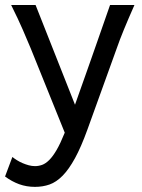

<svg xmlns="http://www.w3.org/2000/svg" viewBox="-30 -518 567 768"><path d="M319.8 0Q294.4 70.3 270 114.7Q245.6 159.2 220.5 184.8Q195.3 210.4 168.2 220Q141.1 229.5 109.9 229.5Q76.2 229.5 46.6 218.8Q17.1 208 -9.8 188L19.5 109.9Q27.3 116.2 37.8 122.8Q48.3 129.4 60.3 134.5Q72.3 139.6 85 143.1Q97.7 146.5 109.9 146.5Q124.5 146.5 138.7 141.4Q152.8 136.2 167.2 121.8Q181.6 107.4 196.8 81.3Q211.9 55.2 229 12.7L92.8 -324.7Q79.1 -357.9 61 -399.4Q43 -440.9 14.6 -498H112.3L270 -99.1Q279.3 -125.5 290.3 -156.5Q301.3 -187.5 313 -220.5Q324.7 -253.4 336.4 -286.9Q348.1 -320.3 358.9 -351.1Q384.3 -423.3 410.2 -498H507.8Q495.1 -469.7 484.9 -445.6Q474.6 -421.4 465.8 -400.1Q457 -378.9 450 -360.4Q442.9 -341.8 437 -324.7Z"/></svg>

Font: Andika Am
Style: Regular
Weight: 400
Designer: Victor Gaultney, Annie Olsen, Julie Remington, Don Collingsworth, Eric Hays, Becca Hirsbrunner
Foundry: SIL International
Version: Version 5.000